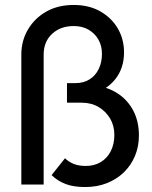

<svg xmlns="http://www.w3.org/2000/svg" viewBox="-20 -744 613 774"><path d="M323 10Q277 10 245 -2Q213 -14 188 -38L242 -106Q256 -92 276.5 -83.5Q297 -75 326 -75Q360 -75 386 -90.5Q412 -106 426.5 -134.5Q441 -163 441 -200Q441 -237 424 -266Q407 -295 377.5 -312.5Q348 -330 310 -330H250V-409H285Q317 -409 341 -424Q365 -439 378 -466Q391 -493 391 -527Q391 -559 377 -584Q363 -609 337.5 -624Q312 -639 277 -639Q224 -639 190 -607.5Q156 -576 156 -524V0H66V-524Q66 -580 93 -625.5Q120 -671 167 -697.5Q214 -724 277 -724Q339 -724 384.5 -698Q430 -672 455 -629Q480 -586 480 -533Q480 -469 444.5 -424.5Q409 -380 349 -365L356 -400Q411 -395 452.5 -368.5Q494 -342 517 -298.5Q540 -255 540 -198Q540 -153 524 -115Q508 -77 479 -49Q450 -21 410.5 -5.5Q371 10 323 10Z"/></svg>

Font: Outfit Thin
Style: Regular
Weight: 400
Version: Version 1.100;gftools[0.9.27]